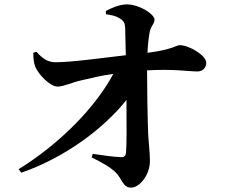

<svg xmlns="http://www.w3.org/2000/svg" viewBox="-20 -816 1040 876"><path d="M77 -28C275 -96 454 -230 557 -360C558 -251 558 -152 555 -120C554 -105 546 -98 532 -99C499 -100 451 -107 403 -114L398 -98C442 -76 478 -57 506 -31C538 -1 539 40 578 40C617 40 664 -18 664 -81C664 -123 658 -164 656 -207C653 -281 651 -413 651 -495C772 -502 840 -490 881 -490C905 -490 921 -507 921 -530C921 -563 843 -610 800 -610C784 -610 769 -590 653 -575C654 -603 657 -636 662 -665C667 -699 685 -705 685 -727C685 -750 618 -796 558 -796C525 -796 485 -778 463 -766V-751C485 -748 510 -744 529 -730C545 -720 550 -710 551 -690L554 -564C447 -552 309 -532 233 -532C197 -532 173 -550 146 -580L132 -575C132 -548 134 -530 141 -511C153 -481 207 -420 243 -421C271 -421 305 -439 353 -450C392 -459 441 -471 497 -479C417 -329 257 -163 65 -44Z"/></svg>

Font: Noto Serif SC
Style: Bold
Weight: 700
Designer: Ryoko NISHIZUKA 西塚涼子 (kana & ideographs); Frank Grießhammer (Latin, Greek & Cyrillic); Wenlong ZHANG 张文龙 (bopomofo); San
Foundry: Adobe
Version: Version 2.001;hotconv 1.1.0;makeotfexe 2.6.0